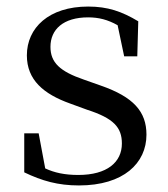

<svg xmlns="http://www.w3.org/2000/svg" viewBox="-20 -551 513 586"><path d="M221 15C357 15 427 -53 427 -140C427 -210 388 -255 287 -290L236 -308C163 -333 134 -360 134 -408C134 -461 173 -498 249 -498C281 -498 309 -491 339 -474L359 -379H399L402 -486C352 -516 309 -531 249 -531C129 -531 62 -466 62 -382C62 -307 113 -264 194 -235L246 -216C327 -190 352 -162 352 -113C352 -56 307 -17 219 -17C177 -17 146 -24 118 -37L98 -144H54V-25C108 1 157 15 221 15Z"/></svg>

Font: Noto Serif CJK TC
Style: Regular
Weight: 400
Designer: Ryoko NISHIZUKA 西塚涼子 (kana & ideographs); Frank Grießhammer (Latin, Greek & Cyrillic); Wenlong ZHANG 张文龙 (bopomofo); San
Foundry: Adobe
Version: Version 2.001;hotconv 1.1.0;makeotfexe 2.6.0